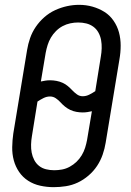

<svg xmlns="http://www.w3.org/2000/svg" viewBox="-20 -766 540 794"><path d="M202 8Q174 8 146.5 2Q119 -4 96.5 -18.5Q74 -33 59 -55Q44 -77 37 -103Q30 -129 30.5 -157.5Q31 -186 35 -214L92 -559Q96 -584 104.5 -608.5Q113 -633 128 -655Q143 -677 163.5 -695Q184 -713 208 -724Q232 -735 257 -740.5Q282 -746 307 -746Q336 -746 362.5 -738.5Q389 -731 411.5 -717Q434 -703 449.5 -680.5Q465 -658 472 -632Q479 -606 479 -577.5Q479 -549 474 -521L417 -176Q413 -151 404.5 -126.5Q396 -102 381.5 -80Q367 -58 346 -40Q325 -22 301.5 -11Q278 0 252.5 4Q227 8 202 8ZM322 -368Q336 -368 349 -374.5Q362 -381 374 -389L397 -532Q400 -549 400.5 -566.5Q401 -584 398 -600.5Q395 -617 387 -631.5Q379 -646 366 -655.5Q353 -665 337 -669Q321 -673 303 -673Q287 -673 270.5 -669.5Q254 -666 239 -658Q224 -650 211.5 -637.5Q199 -625 190.5 -610.5Q182 -596 177 -580Q172 -564 169 -548L149 -429Q158 -431 167.5 -432.5Q177 -434 187 -434Q200 -434 213.5 -431.5Q227 -429 239 -423.5Q251 -418 260.5 -410Q270 -402 279 -392.5Q288 -383 298.5 -375.5Q309 -368 322 -368ZM204 -62Q220 -62 236.5 -65Q253 -68 268.5 -76.5Q284 -85 296.5 -97Q309 -109 318 -124Q327 -139 332 -155Q337 -171 340 -187L360 -306Q351 -304 341.5 -302.5Q332 -301 322 -301Q309 -301 295.5 -303.5Q282 -306 270.5 -311.5Q259 -317 249 -325Q239 -333 230.5 -342.5Q222 -352 211 -359.5Q200 -367 187 -367Q173 -367 160 -360.5Q147 -354 135 -346L112 -203Q109 -186 108.5 -168.5Q108 -151 111 -135Q114 -119 121.5 -104.5Q129 -90 141.5 -80Q154 -70 170.5 -66Q187 -62 204 -62Q204 -62 204 -62Q204 -62 204 -62Z"/></svg>

Font: Iosevka Curly Oblique
Style: Regular
Weight: 400
Italic angle: -9°
Monospace: yes
Designer: Belleve Invis
Foundry: Belleve Invis
Version: Version 11.1.0; ttfautohint (v1.8.3)